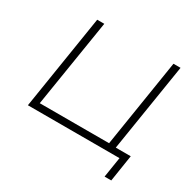

<svg xmlns="http://www.w3.org/2000/svg" viewBox="-182 -899 1259 1245"><g transform="rotate(30 448.0 -276.5)"><path d="M751 152 775 0H89L201 -705H254L149 -50H668L772 -705H825L720 -47H832L801 152Z"/></g></svg>

Font: Nunito Sans 7pt SemiExpanded ExtraLight
Style: Italic
Weight: 250
Width: 6
Italic angle: -9°
Designer: Vernon Adams
Foundry: Vernon Adams
Version: Version 3.101;gftools[0.9.27]